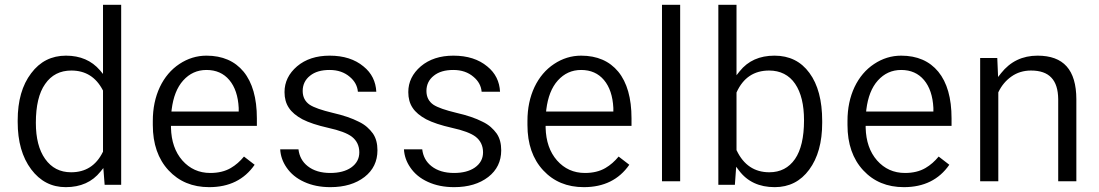

<svg xmlns="http://www.w3.org/2000/svg" viewBox="-20 -770 4580 800"><path d="M53.7 -261.7C53.7 -180.2 72.3 -114.7 109.9 -64.5C147 -15.1 194.8 9.8 253.9 9.8C315.9 9.8 364.3 -11.7 398.9 -55.2L410.6 -69.8L416 0H484.9V-750H409.2V-461.9L396.5 -477.1C361.8 -517.6 314.5 -538.1 254.9 -538.1C194.8 -538.1 146.5 -513.7 109.9 -464.8C72.3 -415.5 53.7 -350.1 53.7 -268.6ZM168 -419.9C193.8 -457.5 230.5 -476.1 277.3 -476.1C336.4 -476.1 379.9 -448.7 408.2 -394.5L409.2 -393.1V-137.7L408.2 -136.2C380.4 -80.1 336.4 -52.2 276.4 -52.2C230 -52.2 194.3 -70.8 168 -107.9C142.1 -144.5 129.4 -194.3 129.4 -258.3C129.4 -329.1 142.1 -383.3 168 -419.9Z M996.6 -117.7C980.5 -98.1 962.4 -82 941.4 -69.8C918 -56.2 889.6 -49.3 856.4 -49.3C809.1 -49.3 770.5 -66.9 739.7 -101.6C709.5 -136.2 693.8 -181.6 692.4 -237.8V-245.6H1050.3V-276.9C1050.3 -361.3 1031.7 -426.3 995.1 -471.2C958.5 -515.6 906.7 -538.1 840.3 -538.1C799.8 -538.1 762.2 -526.4 727.5 -503.4C692.9 -480.5 665.5 -448.2 646 -407.2C626.5 -365.7 616.7 -318.8 616.7 -266.1V-249C616.7 -170.4 638.7 -107.4 682.1 -60.5C725.6 -13.7 781.7 9.8 851.6 9.8C935.1 9.8 998 -21.5 1041 -83.5ZM935.5 -436.5C959 -408.7 972.2 -369.6 974.6 -320.3V-305.2H694.3L695.3 -314C701.7 -365.2 717.3 -405.8 743.2 -434.6C769.5 -463.9 801.8 -478.5 840.3 -478.5C880.4 -478.5 912.1 -464.4 935.5 -436.5Z M1442.9 -71.8C1420.9 -56.6 1391.6 -49.3 1356.4 -49.3C1317.9 -49.3 1286.1 -58.6 1262.2 -77.6C1239.7 -95.2 1227.1 -118.7 1223.6 -147.9H1147.5C1148.9 -121.1 1157.7 -95.7 1173.8 -72.3C1191.4 -46.4 1215.8 -26.4 1247.1 -12.2C1278.8 2.4 1314.9 9.8 1356.4 9.8C1415 9.8 1462.4 -4.4 1499 -32.7C1534.7 -60.5 1552.7 -97.7 1552.7 -143.6C1552.7 -171.4 1546.9 -194.8 1533.7 -213.9C1520 -232.4 1502.4 -250 1474.1 -263.2C1446.8 -277.3 1410.6 -289.6 1366.2 -299.8C1319.8 -311 1288.6 -321.8 1270.5 -333.5C1251 -346.7 1241.2 -366.2 1241.2 -391.1C1241.2 -417 1251.5 -438.5 1272 -454.6C1292 -470.7 1318.8 -478.5 1353.5 -478.5C1387.2 -478.5 1415.5 -468.8 1437.5 -449.7C1458 -432.6 1469.2 -411.6 1471.2 -387.7H1547.9C1545.9 -429.7 1528.8 -465.8 1494.6 -493.2C1459 -522.9 1412.1 -538.1 1353.5 -538.1C1298.3 -538.1 1252.9 -523.4 1217.8 -493.7C1183.1 -463.9 1165.5 -428.2 1165.5 -386.2C1165.5 -360.8 1171.4 -338.9 1183.6 -320.8C1195.3 -302.7 1214.8 -286.6 1240.2 -272.9C1266.6 -259.3 1302.2 -247.6 1347.7 -237.3C1394 -227.1 1427.2 -214.8 1446.3 -200.2C1466.3 -184.6 1477.1 -162.6 1477.1 -135.3C1477.1 -108.9 1465.8 -87.9 1442.9 -71.8Z M1958.5 -71.8C1936.5 -56.6 1907.2 -49.3 1872.1 -49.3C1833.5 -49.3 1801.8 -58.6 1777.8 -77.6C1755.4 -95.2 1742.7 -118.7 1739.3 -147.9H1663.1C1664.6 -121.1 1673.3 -95.7 1689.5 -72.3C1707 -46.4 1731.4 -26.4 1762.7 -12.2C1794.4 2.4 1830.6 9.8 1872.1 9.8C1930.7 9.8 1978 -4.4 2014.6 -32.7C2050.3 -60.5 2068.4 -97.7 2068.4 -143.6C2068.4 -171.4 2062.5 -194.8 2049.3 -213.9C2035.6 -232.4 2018.1 -250 1989.7 -263.2C1962.4 -277.3 1926.3 -289.6 1881.8 -299.8C1835.4 -311 1804.2 -321.8 1786.1 -333.5C1766.6 -346.7 1756.8 -366.2 1756.8 -391.1C1756.8 -417 1767.1 -438.5 1787.6 -454.6C1807.6 -470.7 1834.5 -478.5 1869.1 -478.5C1902.8 -478.5 1931.2 -468.8 1953.1 -449.7C1973.6 -432.6 1984.9 -411.6 1986.8 -387.7H2063.5C2061.5 -429.7 2044.4 -465.8 2010.3 -493.2C1974.6 -522.9 1927.7 -538.1 1869.1 -538.1C1814 -538.1 1768.6 -523.4 1733.4 -493.7C1698.7 -463.9 1681.2 -428.2 1681.2 -386.2C1681.2 -360.8 1687 -338.9 1699.2 -320.8C1710.9 -302.7 1730.5 -286.6 1755.9 -272.9C1782.2 -259.3 1817.9 -247.6 1863.3 -237.3C1909.7 -227.1 1942.9 -214.8 1961.9 -200.2C1981.9 -184.6 1992.7 -162.6 1992.7 -135.3C1992.7 -108.9 1981.4 -87.9 1958.5 -71.8Z M2557.6 -117.7C2541.5 -98.1 2523.4 -82 2502.4 -69.8C2479 -56.2 2450.7 -49.3 2417.5 -49.3C2370.1 -49.3 2331.5 -66.9 2300.8 -101.6C2270.5 -136.2 2254.9 -181.6 2253.4 -237.8V-245.6H2611.3V-276.9C2611.3 -361.3 2592.8 -426.3 2556.2 -471.2C2519.5 -515.6 2467.8 -538.1 2401.4 -538.1C2360.8 -538.1 2323.2 -526.4 2288.6 -503.4C2253.9 -480.5 2226.6 -448.2 2207 -407.2C2187.5 -365.7 2177.7 -318.8 2177.7 -266.1V-249C2177.7 -170.4 2199.7 -107.4 2243.2 -60.5C2286.6 -13.7 2342.8 9.8 2412.6 9.8C2496.1 9.8 2559.1 -21.5 2602.1 -83.5ZM2496.6 -436.5C2520 -408.7 2533.2 -369.6 2535.6 -320.3V-305.2H2255.4L2256.3 -314C2262.7 -365.2 2278.3 -405.8 2304.2 -434.6C2330.6 -463.9 2362.8 -478.5 2401.4 -478.5C2441.4 -478.5 2473.1 -464.4 2496.6 -436.5Z M2738.3 -750V-14.6H2814V-750Z M3405.8 -266.1C3405.8 -351.1 3388.2 -418 3352.5 -466.3C3317.4 -514.2 3269 -538.1 3207 -538.1C3145 -538.1 3096.7 -516.6 3062 -473.1L3048.8 -456.5V-750H2973.1V0H3042L3047.4 -75.2L3059.1 -59.6C3093.8 -13.2 3143.6 9.8 3208 9.8C3268.1 9.8 3315.9 -14.6 3351.6 -63C3387.7 -111.8 3405.8 -176.8 3405.8 -258.3ZM3292.5 -107.4C3267.1 -70.8 3231.4 -52.2 3185.5 -52.2C3124 -52.2 3078.6 -82.5 3049.8 -142.6L3048.8 -144V-384.3L3049.3 -385.7C3076.7 -445.8 3121.6 -476.1 3184.6 -476.1C3231 -476.1 3268.1 -457.5 3293 -420.9C3317.9 -384.3 3330.1 -333.5 3330.1 -268.6C3330.1 -197.3 3317.4 -143.6 3292.5 -107.4Z M3891.1 -117.7C3875 -98.1 3856.9 -82 3835.9 -69.8C3812.5 -56.2 3784.2 -49.3 3751 -49.3C3703.6 -49.3 3665 -66.9 3634.3 -101.6C3604 -136.2 3588.4 -181.6 3586.9 -237.8V-245.6H3944.8V-276.9C3944.8 -361.3 3926.3 -426.3 3889.6 -471.2C3853 -515.6 3801.3 -538.1 3734.9 -538.1C3694.3 -538.1 3656.7 -526.4 3622.1 -503.4C3587.4 -480.5 3560.1 -448.2 3540.5 -407.2C3521 -365.7 3511.2 -318.8 3511.2 -266.1V-249C3511.2 -170.4 3533.2 -107.4 3576.7 -60.5C3620.1 -13.7 3676.3 9.8 3746.1 9.8C3829.6 9.8 3892.6 -21.5 3935.5 -83.5ZM3830.1 -436.5C3853.5 -408.7 3866.7 -369.6 3869.1 -320.3V-305.2H3588.9L3589.8 -314C3596.2 -365.2 3611.8 -405.8 3637.7 -434.6C3664.1 -463.9 3696.3 -478.5 3734.9 -478.5C3774.9 -478.5 3806.6 -464.4 3830.1 -436.5Z M4064 -14.6H4139.6V-385.3L4140.6 -387.2C4153.3 -413.6 4171.4 -435.1 4194.3 -451.2C4217.8 -467.8 4245.1 -476.1 4275.9 -476.1C4314 -476.1 4342.3 -466.3 4360.8 -446.3C4379.4 -426.8 4388.7 -397 4389.2 -356.9V-14.6H4464.8V-356.4C4464.4 -479.5 4411.1 -538.1 4303.2 -538.1C4240.2 -538.1 4189.5 -513.7 4150.9 -464.8L4138.7 -449.2L4135.3 -528.3H4064Z"/></svg>

Font: Shabnam Light
Style: Regular
Weight: 300
Foundry: DejaVu fonts team - Redesigned by Saber Rastikerdar - Based on Vazir font
Version: Version 5.0.1